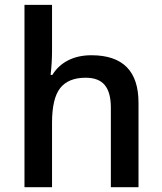

<svg xmlns="http://www.w3.org/2000/svg" viewBox="-20 -780 675 800"><path d="M557.1 0H441.9V-332Q441.9 -394.5 416.7 -425.3Q391.6 -456.1 336.9 -456.1Q264.6 -456.1 230.7 -412.8Q196.8 -369.6 196.8 -268.1V0H82V-759.8H196.8V-566.9Q196.8 -520.5 190.9 -467.8H198.2Q221.7 -506.8 263.4 -528.3Q305.2 -549.8 360.8 -549.8Q557.1 -549.8 557.1 -352.1Z"/></svg>

Font: f1_2797           
Style: Regular
Weight: 600
Foundry: Ascender Corporation
Version: Version 1.10